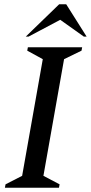

<svg xmlns="http://www.w3.org/2000/svg" viewBox="-20 -882 427 902"><path d="M3 0 6 -16 84 -56 181 -604 108 -644 111 -660H366L363 -644L281 -604L184 -56L260 -16L257 0ZM101 -710 258 -862H291L387 -710H374L263 -789L114 -710Z"/></svg>

Font: Spectral SC Medium
Style: Italic
Weight: 500
Italic angle: -10°
Designer: Jean-Baptiste Levee
Foundry: Production Type
Version: Version 2.001